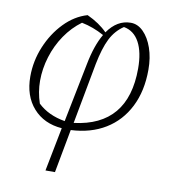

<svg xmlns="http://www.w3.org/2000/svg" viewBox="-78 -555 727 817"><g transform="rotate(10 285.5 -146.0)"><path d="M173 195 210 6Q132 0 86 -52Q40 -104 40 -188Q40 -255 66 -317.5Q92 -380 136 -425.5Q180 -471 235 -487Q289 -462 322 -428Q363 -487 422 -487Q452 -487 476.5 -462.5Q501 -438 515.5 -396.5Q530 -355 530 -303Q530 -211 495.5 -142.5Q461 -74 398 -35.5Q335 3 249 7L214 195ZM305 -288 256 -25Q486 -53 486 -300Q486 -371 463 -413.5Q440 -456 396 -464Q360 -440 339.5 -399.5Q319 -359 305 -288ZM100 -81Q145 -38 217 -26L268 -281Q284 -364 314 -415Q267 -441 217 -451Q176 -421 146 -377Q116 -333 100 -281Q84 -229 84 -177Q84 -129 100 -81Z"/></g></svg>

Font: Piazzolla ExtraLight
Style: Italic
Weight: 200
Italic angle: -11.3°
Designer: Juan Pablo del Peral
Foundry: Huerta Tipografica
Version: Version 1.330